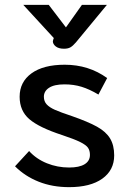

<svg xmlns="http://www.w3.org/2000/svg" viewBox="-20 -762 533 792"><path d="M42 -76 100 -139Q130 -106 173.5 -88.5Q217 -71 265 -71Q307 -71 329 -84.5Q351 -98 351 -123Q351 -141 343 -152.5Q335 -164 311 -176Q287 -188 236 -205Q141 -236 101 -270.5Q61 -305 61 -363Q61 -424 110 -459.5Q159 -495 247 -495Q346 -495 422 -440L386 -372Q349 -394 316.5 -404Q284 -414 246 -414Q204 -414 182.5 -400Q161 -386 161 -363Q161 -344 172.5 -331.5Q184 -319 206.5 -309Q229 -299 277 -283Q343 -260 380 -239.5Q417 -219 434 -191Q451 -163 451 -121Q451 -60 402 -25Q353 10 265 10Q196 10 139.5 -12.5Q83 -35 42 -76ZM198 -592Q198 -594 200 -600L202 -605L76 -742H181L252 -649L318 -742H421L293 -587Q280 -572 270 -566.5Q260 -561 244 -561Q222 -561 210 -570.5Q198 -580 198 -592Z"/></svg>

Font: Niramit Medium
Style: Regular
Weight: 500
Designer: Katatrad Aksorn Co.,Ltd.
Foundry: Cadson Demak Co.,Ltd.
Version: Version 1.000; ttfautohint (v1.6)